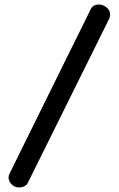

<svg xmlns="http://www.w3.org/2000/svg" viewBox="-20 -791 526 851"><path d="M65 40Q45 40 31.5 26Q18 12 18 -4Q18 -13 22 -21L382 -750Q392 -771 418 -771Q436 -771 452 -758.5Q468 -746 468 -726Q468 -716 464 -708L104 18Q100 28 88.5 34Q77 40 65 40Z"/></svg>

Font: Dosis ExtraLight
Style: Bold
Weight: 700
Version: Version 3.001; ttfautohint (v1.8.2)